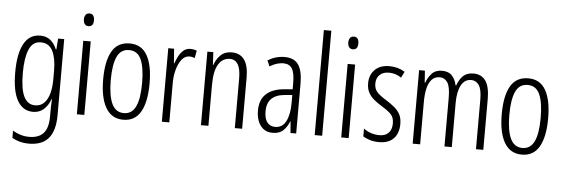

<svg xmlns="http://www.w3.org/2000/svg" viewBox="-58 -952 4060 1384"><g transform="rotate(5 1972.0 -259.5)"><path d="M201 -542Q247 -542 276 -517.5Q305 -493 321 -453H325L331 -532H375V20Q375 128 329.5 184.5Q284 241 185 241Q119 241 65 210V158Q95 175 123.5 183.5Q152 192 184 192Q252 192 287 154.5Q322 117 322 30V-2Q322 -21 322.5 -43.5Q323 -66 325 -93H322Q305 -46 273.5 -18Q242 10 196 10Q123 10 83.5 -58Q44 -126 44 -264Q44 -398 83.5 -470Q123 -542 201 -542ZM209 -494Q150 -494 124.5 -432.5Q99 -371 99 -264Q99 -147 126 -92.5Q153 -38 207 -38Q247 -38 272.5 -64Q298 -90 310 -134.5Q322 -179 322 -233V-300Q322 -389 295.5 -441.5Q269 -494 209 -494Z M541 -732Q560 -732 568.5 -719Q577 -706 577 -686Q577 -640 541 -640Q523 -640 513.5 -652.5Q504 -665 504 -686Q504 -706 513 -719Q522 -732 541 -732ZM567 -532V0H513V-532Z M1016 -267Q1016 -134 975 -62Q934 10 849 10Q765 10 722.5 -62.5Q680 -135 680 -268Q680 -401 721 -471.5Q762 -542 849 -542Q934 -542 975 -470.5Q1016 -399 1016 -267ZM735 -268Q735 -155 762.5 -96.5Q790 -38 849 -38Q907 -38 934.5 -94.5Q962 -151 962 -267Q962 -376 936 -435Q910 -494 849 -494Q788 -494 761.5 -436.5Q735 -379 735 -268Z M1289 -541Q1299 -541 1311 -539Q1323 -537 1334 -532L1324 -478Q1317 -481 1306.5 -483.5Q1296 -486 1286 -486Q1253 -486 1229.5 -456Q1206 -426 1193.5 -378.5Q1181 -331 1182 -279V0H1128V-532H1170L1178 -427H1181Q1191 -456 1205 -482Q1219 -508 1239.5 -524.5Q1260 -541 1289 -541Z M1587 -542Q1646 -542 1677.5 -500Q1709 -458 1709 -370V0H1656V-357Q1656 -428 1636 -461Q1616 -494 1578 -494Q1525 -494 1495 -445.5Q1465 -397 1465 -295V0H1411V-532H1454L1459 -440H1462Q1476 -482 1506.5 -512Q1537 -542 1587 -542Z M1970 -542Q2039 -542 2069.5 -497.5Q2100 -453 2100 -360V0H2059L2052 -84H2050Q2035 -44 2007.5 -17Q1980 10 1931 10Q1889 10 1862.5 -11Q1836 -32 1823.5 -66Q1811 -100 1811 -140Q1811 -219 1856.5 -261Q1902 -303 1986 -310L2047 -315V-358Q2047 -433 2027.5 -464.5Q2008 -496 1964 -496Q1943 -496 1918.5 -489Q1894 -482 1866 -465L1848 -507Q1905 -542 1970 -542ZM1992 -269Q1866 -257 1866 -141Q1866 -88 1886.5 -61Q1907 -34 1945 -34Q1997 -34 2022.5 -83.5Q2048 -133 2048 -216V-274Z M2288 0H2234V-760H2288Z M2454 -732Q2473 -732 2481.5 -719Q2490 -706 2490 -686Q2490 -640 2454 -640Q2436 -640 2426.5 -652.5Q2417 -665 2417 -686Q2417 -706 2426 -719Q2435 -732 2454 -732ZM2480 -532V0H2426V-532Z M2842 -134Q2842 -66 2805.5 -28Q2769 10 2700 10Q2663 10 2633 0.5Q2603 -9 2584 -21V-78Q2605 -61 2635.5 -50.5Q2666 -40 2699 -40Q2742 -40 2765 -64.5Q2788 -89 2788 -133Q2788 -175 2766.5 -198Q2745 -221 2700 -248Q2666 -269 2640.5 -290Q2615 -311 2600 -339Q2585 -367 2585 -407Q2585 -466 2622.5 -504Q2660 -542 2728 -542Q2791 -542 2840 -511L2818 -467Q2778 -495 2728 -495Q2687 -495 2662 -472Q2637 -449 2637 -408Q2637 -370 2658.5 -346.5Q2680 -323 2728 -294Q2761 -273 2786.5 -252Q2812 -231 2827 -203.5Q2842 -176 2842 -134Z M3336 -542Q3394 -542 3424 -499.5Q3454 -457 3454 -367V0H3401V-359Q3401 -432 3380 -463Q3359 -494 3324 -494Q3276 -494 3251 -447.5Q3226 -401 3226 -319V0H3173V-352Q3173 -433 3152 -463.5Q3131 -494 3097 -494Q3059 -494 3037 -468.5Q3015 -443 3006 -401Q2997 -359 2997 -309V0H2943V-532H2985L2991 -446H2995Q3008 -484 3034.5 -513Q3061 -542 3109 -542Q3157 -542 3182 -513.5Q3207 -485 3214 -446H3219Q3235 -491 3262 -516.5Q3289 -542 3336 -542Z M3900 -267Q3900 -134 3859 -62Q3818 10 3733 10Q3649 10 3606.5 -62.5Q3564 -135 3564 -268Q3564 -401 3605 -471.5Q3646 -542 3733 -542Q3818 -542 3859 -470.5Q3900 -399 3900 -267ZM3619 -268Q3619 -155 3646.5 -96.5Q3674 -38 3733 -38Q3791 -38 3818.5 -94.5Q3846 -151 3846 -267Q3846 -376 3820 -435Q3794 -494 3733 -494Q3672 -494 3645.5 -436.5Q3619 -379 3619 -268Z"/></g></svg>

Font: Noto Sans Tamil ExtraCondensed Light
Style: Regular
Weight: 300
Width: 2
Designer: Jelle Bosma - Monotype Design Team
Foundry: Monotype Imaging Inc.
Version: Version 2.004; ttfautohint (v1.8.4.7-5d5b)